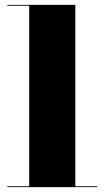

<svg xmlns="http://www.w3.org/2000/svg" viewBox="-20 -770 430 790"><path d="M10 -3.5V0H380V-3.5H290V-750H10V-746.5H100V-3.5Z"/></svg>

Font: Bodoni* 48pt Fatface
Style: Regular
Weight: 900
Version: Version 2.3